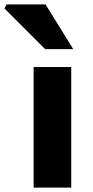

<svg xmlns="http://www.w3.org/2000/svg" viewBox="-74 -848 421 868"><path d="M78 -545H248V0H78ZM-54 -810 -44 -828H132L257 -626H130Z"/></svg>

Font: Nebula Sans Bold
Style: Regular
Weight: 700
Designer: Paul D. Hunt for Adobe (as Source Sans)
Foundry: Nebula Entertainment & Broadcasting LLC
Version: Version 1.010